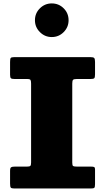

<svg xmlns="http://www.w3.org/2000/svg" viewBox="-20 -1076 600 1096"><path d="M275.5 -864.5Q315.5 -864.5 343.5 -892.8Q371.5 -921 371.5 -960.5Q371.5 -1000.5 343.5 -1028.5Q315.5 -1056.5 275.5 -1056.5Q236 -1056.5 207.8 -1028.5Q179.5 -1000.5 179.5 -960.5Q179.5 -921 207.8 -892.8Q236 -864.5 275.5 -864.5ZM392.5 -599Q392.5 -615 396.8 -620Q401 -625 417.5 -625H496Q513.5 -625 518 -629.5Q522.5 -634 522.5 -652V-722Q522.5 -739 518 -744.5Q513.5 -750 495.5 -750H62.5Q44.5 -750 41 -744.8Q37.5 -739.5 37.5 -721.5V-649Q37.5 -632.5 43 -628.8Q48.5 -625 64 -625H135Q151 -625 154.2 -619.5Q157.5 -614 157.5 -598V-148.5Q157.5 -133 153 -129Q148.5 -125 134 -125H65Q49.5 -125 43.5 -121.2Q37.5 -117.5 37.5 -100.5V-28Q37.5 -10.5 41.5 -5.2Q45.5 0 62.5 0H497.5Q514 0 518.2 -4Q522.5 -8 522.5 -25V-108Q522.5 -120.5 516.8 -122.8Q511 -125 498.5 -125H419.5Q403 -125 397.8 -128Q392.5 -131 392.5 -147Z"/></svg>

Font: Besley Black
Style: Regular
Weight: 900
Designer: Owen Earl
Foundry: indestructible type*
Version: Version 2.001